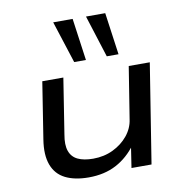

<svg xmlns="http://www.w3.org/2000/svg" viewBox="-85 -845 898 934"><g transform="rotate(-10 364.5 -377.5)"><path d="M279 9Q210 9 164 -14Q118 -37 99.5 -86.5Q81 -136 93 -211L137 -491H241L198 -217Q189 -167 200 -136Q211 -105 240.5 -91Q270 -77 316 -77Q370 -77 414.5 -98.5Q459 -120 488 -155.5Q517 -191 523 -234L564 -491H668L590 0H491L508 -111H516Q474 -53 415.5 -22Q357 9 279 9ZM467 -556 401 -764H496L525 -556ZM306 -556 239 -764H335L364 -556Z"/></g></svg>

Font: Nunito Sans 10pt Expanded Medium
Style: Italic
Weight: 500
Width: 7
Italic angle: -9°
Designer: Vernon Adams
Foundry: Vernon Adams
Version: Version 3.101;gftools[0.9.27]